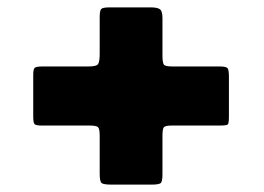

<svg xmlns="http://www.w3.org/2000/svg" viewBox="-20 -565 715 520"><path d="M277 -545H388Q406 -545 413 -540Q420 -535 420 -516V-415Q420 -396 423.5 -390.5Q427 -385 446 -385H575Q593 -385 596.5 -380Q600 -375 600 -357V-250Q600 -231 597 -228Q594 -225 575 -225H445Q427 -225 423.5 -220Q420 -215 420 -197V-93Q420 -73 415 -69Q410 -65 390 -65H283Q261 -65 255.5 -69Q250 -73 250 -95V-198Q250 -217 245 -221Q240 -225 222 -225H93Q77 -225 73.5 -229Q70 -233 70 -250V-363Q70 -379 75 -382Q80 -385 96 -385H220Q242 -385 246 -392Q250 -399 250 -419V-518Q250 -536 254 -540.5Q258 -545 277 -545Z"/></svg>

Font: Railroad Gothic CC
Style: Bold
Weight: 700
Designer: indestructible type*
Foundry: Cowboy Collective
Version: Version 1.000